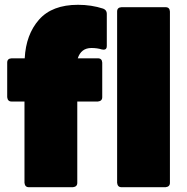

<svg xmlns="http://www.w3.org/2000/svg" viewBox="-20 -780 778 800"><path d="M284 0H100Q84 0 82 -18V-357H28Q12 -357 10 -375V-519Q10 -536 28 -537H83Q88 -636 142.5 -698Q197 -760 305 -760Q361 -760 410 -744Q425 -738 425 -723V-588Q425 -573 412 -573L404 -574Q385 -580 361 -580Q318 -580 304 -537H388Q405 -537 406 -519V-375Q406 -359 388 -357H302V-18Q302 -2 284 0ZM670 0H486Q470 0 468 -18V-732Q468 -749 486 -750H670Q687 -750 688 -732V-18Q688 -2 670 0Z"/></svg>

Font: YamahaIndonesia935. App Black
Style: Regular
Weight: 900
Designer: Dalton Maag Ltd
Foundry: Dalton Maag Ltd
Version: Version 1.002; January 01, 2024; Regular/Italic